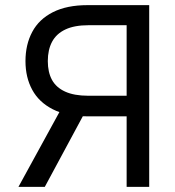

<svg xmlns="http://www.w3.org/2000/svg" viewBox="-20 -727 679 747"><path d="M472.7 0H560.5V-707H320.3C266.9 -707 222.2 -697.9 186 -679.7C149.9 -661.5 123 -635.9 105.5 -603C87.9 -570.1 79.1 -532.2 79.1 -489.3C79.1 -446.9 87.9 -409.7 105.5 -377.4C123 -345.2 149.7 -320 185.5 -301.8C221.4 -283.5 266 -274.4 319.3 -274.4H512.7V-354.5H323.2C286.8 -354.5 256.8 -359.9 233.4 -370.6C210 -381.3 192.9 -396.6 182.1 -416.5C171.4 -436.4 166 -460.6 166 -489.3C166 -518.6 171.5 -543.6 182.6 -564.5C193.7 -585.3 210.9 -601.2 234.4 -612.3C257.8 -623.4 287.8 -628.9 324.2 -628.9H472.7ZM325.2 -317.4H225.6L51.8 0H154.3Z"/></svg>

Font: Pretendard Variable
Style: Regular
Weight: 400
Designer: Base glyphs from Inter by Rasmus Andersson; Hangeul glyphs from Noto Sans CJK(Source Han Sans) by Jang Soo-young and Kan
Foundry: Kil Hyung-jin
Version: Version 1.309;Glyphs 3.2 (3225)